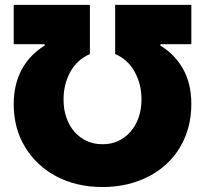

<svg xmlns="http://www.w3.org/2000/svg" viewBox="-20 -747 830 777"><path d="M394.9 9.9Q340.2 9.9 292.8 -1.6Q245.4 -13.1 205.8 -34.4Q166.2 -55.8 134.9 -85.6Q103.7 -115.4 81.7 -151.6Q35.5 -226.9 35.5 -325.3Q35.5 -367.2 44.2 -402.9Q52.9 -438.6 69.2 -468Q85.6 -497.5 108.7 -521.1Q131.7 -544.7 160.5 -562.5V-568.2H35.5V-727.3H343.8V-528.4Q290.5 -504.6 263.5 -454.2Q237.2 -404.5 237.2 -345.2Q236.9 -304.3 248.8 -270.8Q260.7 -237.2 281.8 -213.2Q302.9 -189.3 332 -176.1Q361.2 -163 394.9 -163.4Q429.7 -163 458.8 -176.7Q487.9 -190.3 508.9 -214.7Q529.8 -239 541.4 -272.5Q552.9 -306.1 552.6 -345.2Q552.6 -406.2 525.2 -456Q497.9 -506 446 -528.4V-727.3H754.3V-568.2H629.3V-562.5Q688.2 -526.3 721.2 -467.3Q754.3 -408.4 754.3 -325.3Q754.3 -274.9 742 -230.5Q729.8 -186.1 707.2 -148.8Q684.7 -111.5 652.3 -82Q620 -52.6 580.1 -32.1Q540.1 -11.7 493.4 -0.9Q446.7 9.9 394.9 9.9Z"/></svg>

Font: Linik Sans Black
Style: Regular
Weight: 900
Designer: Fonts by Rasmus Andersson / Changes by Cristiano Sobral with parts from Marc Monis
Foundry: rsms
Version: Version 3.020; ttfautohint (v1.6)